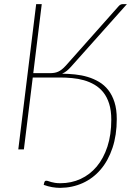

<svg xmlns="http://www.w3.org/2000/svg" viewBox="-20 -723 659 929"><path d="M324 -400.5Q313.5 -388.5 303.2 -380.2Q293 -372 280.5 -366.5Q311.5 -366 343.2 -362.8Q375 -359.5 404.2 -350.8Q433.5 -342 459.2 -326.8Q485 -311.5 504 -287.2Q523 -263 534 -228.5Q545 -194 545 -147Q545 -69 524.2 -7.2Q503.5 54.5 467 97.2Q430.5 140 380.2 162.8Q330 185.5 271 186Q252 186 232 182.5Q212 179 191.5 171.5Q192 168 193 165Q194 162 194.5 159Q195.5 156 197.2 153.8Q199 151.5 204 151.5Q208.5 151.5 214.2 153.5Q220 155.5 227.8 157.8Q235.5 160 246.5 161.8Q257.5 163.5 272.5 163.5Q325 163.5 370 142.8Q415 122 448 82.8Q481 43.5 499.8 -13.8Q518.5 -71 518.5 -144Q518.5 -188.5 508.2 -221Q498 -253.5 480 -276Q462 -298.5 437.8 -312.8Q413.5 -327 386 -334.8Q358.5 -342.5 328.8 -345.2Q299 -348 270 -348H138.5L95.5 0H68.5L155 -703H182L141 -369H220Q232 -369 242 -370.5Q252 -372 261 -376Q270 -380 279 -387Q288 -394 298.5 -405.5L553.5 -692.5Q562.5 -703 573.5 -703H594Z"/></svg>

Font: Lato ExtraLight
Style: Italic
Weight: 275
Italic angle: -7°
Designer: Lukasz Dziedzic with Adam Twardoch and Botio Nikoltchev
Foundry: tyPoland Lukasz Dziedzic
Version: Version 2.015; 2015-08-06; http://www.latofonts.com/